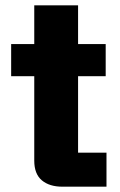

<svg xmlns="http://www.w3.org/2000/svg" viewBox="-20 -703 451 723"><path d="M215 0Q166 0 137.5 -24Q109 -48 109 -98V-683H274V-128H381V0ZM22 -416V-537H378V-416Z"/></svg>

Font: Hubot Sans Condensed ExtraLight
Style: Bold
Weight: 700
Version: Version 2.000